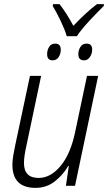

<svg xmlns="http://www.w3.org/2000/svg" viewBox="-20 -899 523 929"><path d="M352 -724Q373 -756 413.5 -799.5Q454 -843 482 -870L483 -879H449Q420 -857 390.5 -829.5Q361 -802 335 -774Q302 -836 268 -879H237L235 -870Q252 -843 273 -799Q294 -755 303 -724ZM426 -659Q426 -688 399 -688Q379 -688 369 -672Q359 -656 359 -637Q359 -607 387 -607Q404 -607 415 -623Q426 -639 426 -659ZM274 -659Q274 -688 247 -688Q227 -688 217.5 -672Q208 -656 208 -637Q208 -607 235 -607Q253 -607 263.5 -622.5Q274 -638 274 -659ZM310 -96H313L299 0H343L455 -532H401L344 -262Q322 -155 273.5 -96.5Q225 -38 167 -38Q96 -38 96 -110Q96 -127 99 -147.5Q102 -168 107 -190L179 -532H125L53 -193Q48 -170 44 -146Q40 -122 40 -102Q40 10 152 10Q206 10 246.5 -22.5Q287 -55 310 -96Z"/></svg>

Font: Noto Sans UI SemiCondensed Light
Style: Italic
Weight: 300
Width: 4
Designer: Monotype Design Team
Foundry: Monotype Imaging Inc.
Version: 1.001